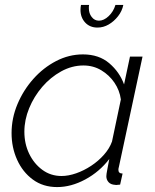

<svg xmlns="http://www.w3.org/2000/svg" viewBox="-20 -750 631 780"><path d="M212 10Q155 10 113.5 -20.5Q72 -51 49.5 -101Q27 -151 27 -209Q27 -270 51 -327Q75 -384 115.5 -429.5Q156 -475 208 -502Q260 -529 317 -529Q382 -529 424 -493Q466 -457 484 -407L508 -520H559L463 -72Q462 -69 461.5 -66Q461 -63 461 -60Q461 -45 478 -45L468 0Q462 0 457 1Q452 2 448 1Q430 0 421 -10Q412 -20 412 -34Q412 -39 413 -45Q414 -51 416.5 -64.5Q419 -78 424 -104Q384 -52 326.5 -21Q269 10 212 10ZM230 -35Q258 -35 289.5 -46Q321 -57 350.5 -76.5Q380 -96 402.5 -121.5Q425 -147 435 -175L471 -346Q466 -383 445 -414Q424 -445 391.5 -464.5Q359 -484 319 -484Q272 -484 228.5 -460Q185 -436 151.5 -397Q118 -358 98.5 -310.5Q79 -263 79 -215Q79 -166 98.5 -125.5Q118 -85 152 -60Q186 -35 230 -35ZM382 -666Q402 -666 421.5 -684.5Q441 -703 449 -730H481Q476 -705 459.5 -684Q443 -663 421.5 -650.5Q400 -638 376 -638Q345 -638 326 -658.5Q307 -679 307 -710Q307 -715 307.5 -720Q308 -725 309 -730H342Q341 -727 341 -723.5Q341 -720 341 -716Q341 -696 352.5 -681Q364 -666 382 -666Z"/></svg>

Font: Raleway Thin Light
Style: Italic
Weight: 300
Italic angle: -12°
Version: Version 4.026